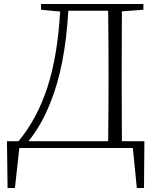

<svg xmlns="http://www.w3.org/2000/svg" viewBox="-20 -743 788 964"><path d="M522 0H77L55 201H18L15 -34H73Q166 -146 217.5 -303Q269 -460 282 -685L186 -694V-723H700V-694L592 -686Q591 -542 591 -383V-353Q591 -176 592 -34H705L703 201H667L647 0ZM523 -34Q525 -176 525 -353V-383Q525 -544 523 -689H323Q307 -409 233 -228Q189 -116 123 -34Z"/></svg>

Font: Minh Nguyen ExtraLight
Style: Regular
Weight: 250
Designer: Ryoko NISHIZUKA 西塚涼子 (kana & ideographs); Frank Grießhammer (Latin, Greek & Cyrillic); Wenlong ZHANG 张文龙 (bopomofo); San
Foundry: Adobe
Version: Version 1.100;July 7, 2023;FontCreator 14.0.0.2814 64-bit